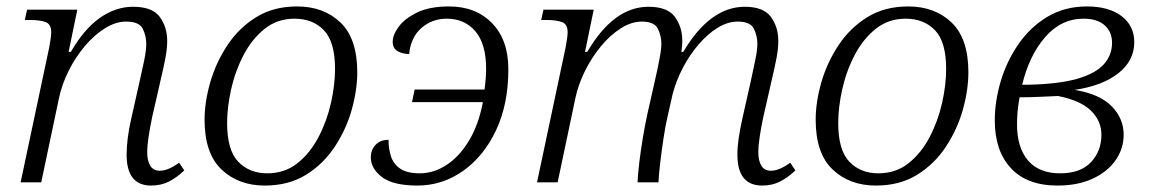

<svg xmlns="http://www.w3.org/2000/svg" viewBox="-20 -566 3582 596"><path d="M449 10Q373 10 373 -86Q373 -109 376.5 -137Q380 -165 387 -196L414 -316Q422 -351 428 -380.5Q434 -410 434 -430Q434 -455 423 -477Q412 -499 371 -499Q339 -499 305.5 -478Q272 -457 243 -422.5Q214 -388 193 -346Q172 -304 163 -261L108 0H44L133 -420Q139 -452 139 -466Q139 -491 121.5 -497.5Q104 -504 72 -504H57L64 -536H220L193 -405H200Q241 -476 290 -510.5Q339 -545 393 -545Q453 -545 476 -513.5Q499 -482 499 -439Q499 -414 493 -383.5Q487 -353 481 -328L452 -201Q446 -172 441.5 -143.5Q437 -115 437 -93Q437 -67 446.5 -51.5Q456 -36 476 -36Q502 -36 536 -61L552 -37Q529 -15 504.5 -2.5Q480 10 449 10Z M802 10Q720 10 667.5 -40Q615 -90 615 -194Q615 -249 632.5 -310Q650 -371 685.5 -425Q721 -479 775 -512.5Q829 -546 902 -546Q985 -546 1037 -496Q1089 -446 1089 -342Q1089 -287 1072 -226Q1055 -165 1019.5 -111Q984 -57 930 -23.5Q876 10 802 10ZM810 -28Q864 -28 903.5 -59.5Q943 -91 969 -141Q995 -191 1007.5 -247Q1020 -303 1020 -352Q1020 -436 985.5 -472Q951 -508 894 -508Q841 -508 801.5 -476.5Q762 -445 736 -395Q710 -345 697.5 -289Q685 -233 685 -184Q685 -100 719.5 -64Q754 -28 810 -28Z M1276 10Q1200 10 1165.5 -16.5Q1131 -43 1131 -78Q1131 -100 1145.5 -116Q1160 -132 1186 -132Q1186 -103 1194 -79.5Q1202 -56 1223 -42Q1244 -28 1283 -28Q1327 -28 1367 -54.5Q1407 -81 1436.5 -130.5Q1466 -180 1479 -249H1259L1267 -288H1484Q1489 -324 1489 -352Q1489 -430 1455.5 -469Q1422 -508 1367 -508Q1321 -508 1288 -479Q1255 -450 1250 -398Q1227 -399 1213 -408Q1199 -417 1199 -436Q1199 -458 1218 -483.5Q1237 -509 1275.5 -527.5Q1314 -546 1374 -546Q1457 -546 1507.5 -494Q1558 -442 1558 -351Q1558 -243 1520 -162Q1482 -81 1417.5 -35.5Q1353 10 1276 10Z M2346 10Q2269 10 2269 -86Q2269 -109 2273 -137Q2277 -165 2284 -196L2311 -316Q2318 -348 2324.5 -379.5Q2331 -411 2331 -430Q2331 -455 2320 -477Q2309 -499 2270 -499Q2239 -499 2208 -480Q2177 -461 2149 -428.5Q2121 -396 2100 -356Q2079 -316 2068 -274L2052 -203Q2046 -178 2040 -139Q2034 -100 2029.5 -61.5Q2025 -23 2024 0H1959Q1960 -24 1964.5 -62Q1969 -100 1976 -141Q1983 -182 1990 -214L2013 -316Q2020 -346 2026.5 -379.5Q2033 -413 2033 -430Q2033 -455 2022 -477Q2011 -499 1972 -499Q1940 -499 1907 -478Q1874 -457 1845.5 -422.5Q1817 -388 1796 -346Q1775 -304 1766 -261L1711 0H1647L1736 -420Q1742 -452 1742 -466Q1742 -491 1724.5 -497.5Q1707 -504 1675 -504H1660L1667 -536H1823L1796 -405H1803Q1885 -545 1993 -545Q2052 -545 2075 -513.5Q2098 -482 2098 -439Q2098 -423 2095 -405H2101Q2184 -545 2292 -545Q2350 -545 2373 -513.5Q2396 -482 2396 -439Q2396 -414 2390 -383.5Q2384 -353 2378 -328L2349 -201Q2343 -172 2338.5 -143.5Q2334 -115 2334 -93Q2334 -67 2343.5 -51.5Q2353 -36 2373 -36Q2399 -36 2433 -61L2449 -37Q2426 -15 2401.5 -2.5Q2377 10 2346 10Z M2699 10Q2617 10 2564.5 -40Q2512 -90 2512 -194Q2512 -249 2529.5 -310Q2547 -371 2582.5 -425Q2618 -479 2672 -512.5Q2726 -546 2799 -546Q2882 -546 2934 -496Q2986 -446 2986 -342Q2986 -287 2969 -226Q2952 -165 2916.5 -111Q2881 -57 2827 -23.5Q2773 10 2699 10ZM2707 -28Q2761 -28 2800.5 -59.5Q2840 -91 2866 -141Q2892 -191 2904.5 -247Q2917 -303 2917 -352Q2917 -436 2882.5 -472Q2848 -508 2791 -508Q2738 -508 2698.5 -476.5Q2659 -445 2633 -395Q2607 -345 2594.5 -289Q2582 -233 2582 -184Q2582 -100 2616.5 -64Q2651 -28 2707 -28Z M3263 10Q3168 10 3118 -44Q3068 -98 3068 -192Q3068 -252 3086.5 -314Q3105 -376 3141.5 -429Q3178 -482 3231.5 -514Q3285 -546 3354 -546Q3422 -546 3461.5 -516Q3501 -486 3501 -435Q3501 -378 3452 -339Q3403 -300 3316 -287Q3394 -274 3431 -236Q3468 -198 3468 -148Q3468 -104 3442.5 -68Q3417 -32 3371 -11Q3325 10 3263 10ZM3344 -508Q3274 -508 3224.5 -451Q3175 -394 3153 -303H3172Q3267 -305 3324 -321.5Q3381 -338 3406.5 -366.5Q3432 -395 3432 -433Q3432 -467 3409 -487.5Q3386 -508 3344 -508ZM3271 -28Q3334 -28 3366.5 -62.5Q3399 -97 3399 -148Q3399 -190 3367 -222Q3335 -254 3264 -268Q3240 -267 3209 -265.5Q3178 -264 3145 -264Q3140 -237 3138.5 -217Q3137 -197 3137 -180Q3137 -108 3171 -68Q3205 -28 3271 -28Z"/></svg>

Font: Noto Serif Light
Style: Italic
Weight: 300
Italic angle: -12°
Designer: Monotype Design Team
Foundry: Monotype Imaging Inc.
Version: Version 2.013